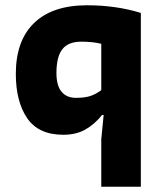

<svg xmlns="http://www.w3.org/2000/svg" viewBox="-20 -503 623 728"><path d="M364 25 373 -67H367Q338 -31 303 -11.5Q268 8 220 8Q126 8 83 -55Q40 -118 40 -223Q40 -349 109.5 -416Q179 -483 310 -483Q420 -483 514 -454V205H364ZM364 -161V-337Q332 -345 288 -345Q239 -345 216.5 -316.5Q194 -288 194 -226Q194 -178 213.5 -155Q233 -132 268 -132Q300 -132 321 -138.5Q342 -145 364 -161Z"/></svg>

Font: Athiti
Style: Bold
Weight: 700
Designer: CadsonDemak Team
Foundry: CadsonDemak
Version: Version 1.033